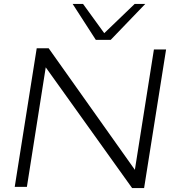

<svg xmlns="http://www.w3.org/2000/svg" viewBox="-20 -952 897 978"><path d="M55 0 167 -706H228L667 -87L764 -700H826L714 6H653L213 -609L117 0ZM720 -932 544 -749H468L350 -932H403L511 -783L666 -932Z"/></svg>

Font: Georama Expanded Light
Style: Italic
Weight: 300
Width: 7
Italic angle: -9°
Designer: Jean-Baptiste Levee
Foundry: Production Type
Version: Version 1.000